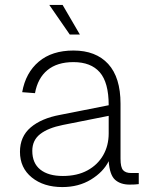

<svg xmlns="http://www.w3.org/2000/svg" viewBox="-20 -747 640 779"><path d="M233 12Q157 12 109 -27Q61 -66 61 -131Q61 -193 104.5 -230Q148 -267 224 -281L421 -320Q421 -412 385 -453.5Q349 -495 278 -495Q212 -495 172.5 -462.5Q133 -430 122 -369L70 -373Q84 -452 137.5 -497Q191 -542 278 -542Q369 -542 419 -487.5Q469 -433 469 -326V-103Q469 -68 479.5 -56.5Q490 -45 512 -45H543V0Q538 1 526.5 1.5Q515 2 506 2Q469 2 447 -17.5Q425 -37 421 -93Q399 -49 349 -18.5Q299 12 233 12ZM235 -33Q293 -33 334.5 -55.5Q376 -78 398.5 -117Q421 -156 421 -206V-277L235 -240Q175 -228 143 -203Q111 -178 111 -135Q111 -85 143.5 -59Q176 -33 235 -33ZM263 -607 180 -727H234L304 -607Z"/></svg>

Font: Geist Mono ExtraLight
Style: Regular
Weight: 200
Monospace: yes
Designer: Basement.studio, Andrés Briganti, Mateo Zaragoza
Foundry: Basement.studio, Vercel, Andrés Briganti, Guido Ferreyra, Mateo Zaragoza
Version: Version 1.500; ttfautohint (v1.8.4.7-5d5b)